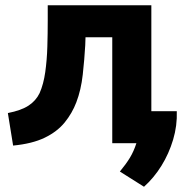

<svg xmlns="http://www.w3.org/2000/svg" viewBox="-20 -546 715 732"><path d="M529 166 437 108Q461 79 475.5 55Q490 31 500 0H408V-404H306L305 -374Q302 -320 295.5 -261.5Q289 -203 271 -156Q255 -114 226.5 -79Q198 -44 150.5 -21Q103 2 30 9L10 -115Q61 -125 89 -143.5Q117 -162 131 -191Q146 -225 152.5 -271Q159 -317 160.5 -368Q162 -419 162 -466V-526H557V-122H654Q656 -67 640 -13.5Q624 40 595.5 86Q567 132 529 166Z"/></svg>

Font: Ubuntu Sans ExtraBold
Style: Regular
Weight: 800
Designer: Dalton Maag Ltd
Foundry: Dalton Maag Ltd
Version: Version 1.006; ttfautohint (v1.8.4.7-5d5b)